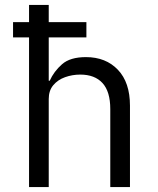

<svg xmlns="http://www.w3.org/2000/svg" viewBox="-20 -760 640 780"><path d="M98 0V-608H33V-670H98V-740H178V-670H331V-608H178V-432H182Q199 -470 232 -499Q265 -528 329 -528Q410 -528 459 -476.5Q508 -425 508 -331V0H428V-317Q428 -388 396.5 -422.5Q365 -457 306 -457Q274 -457 244.5 -446.5Q215 -436 196.5 -414Q178 -392 178 -358V0Z"/></svg>

Font: Lilex Nerd Font
Style: Regular
Weight: 400
Designer: Mike Abbink, Paul van der Laan, Pieter van Rosmalen, Mikhael Khrustik
Foundry: Mikhael Khrustik
Version: Version 2.400; ttfautohint (v1.8.4.7-5d5b);Nerd Fonts 3.3.0